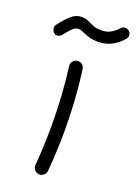

<svg xmlns="http://www.w3.org/2000/svg" viewBox="-210 -911 718 1013"><g transform="rotate(20 149.0 -405.0)"><path d="M-34.7 -692.9Q-42.5 -700.7 -44.4 -712.9Q-46.4 -725.1 -39.1 -735.4Q-10.3 -773.9 16.4 -797.6Q43 -821.3 74.2 -821.3Q88.9 -821.3 102.5 -817.4Q116.2 -813.5 128.4 -806.6Q141.6 -799.8 156.2 -794.9Q170.9 -790 193.8 -790Q224.6 -790 246.8 -802.5Q269 -814.9 288.6 -836.9Q296.9 -846.2 309.6 -846.2Q322.3 -846.2 331.5 -838.4Q341.3 -830.6 342.8 -817.1Q344.2 -803.7 335.4 -793.9Q308.6 -762.2 274.4 -744.6Q240.2 -727.1 198.7 -727.1Q171.4 -727.1 152.1 -732.7Q132.8 -738.3 114.7 -746.1Q104.5 -750.5 96.9 -753.2Q89.4 -755.9 80.6 -755.9Q64.5 -755.9 49.6 -742.7Q34.7 -729.5 12.2 -699.2Q4.4 -688.5 -9.5 -685.3Q-23.4 -682.1 -34.7 -692.9ZM100.6 -554.7Q98.6 -569.8 107.9 -581.8Q117.2 -593.8 131.8 -595.7Q147 -598.1 158.9 -588.6Q170.9 -579.1 172.9 -564.5Q184.1 -483.4 189.7 -399.4Q195.3 -315.4 195.3 -230Q195.3 -118.7 185.1 2.4Q184.1 17.1 172.4 27.1Q160.6 37.1 145.5 36.1Q130.9 34.7 120.8 23.2Q110.8 11.7 111.8 -3.4Q116.7 -60.1 118.9 -116.2Q121.1 -172.4 121.1 -228.5Q121.1 -399.4 100.6 -554.7Z"/></g></svg>

Font: Mikhak Regular
Style: Regular
Weight: 400
Designer: Amin Abedi
Version: Version 3.3